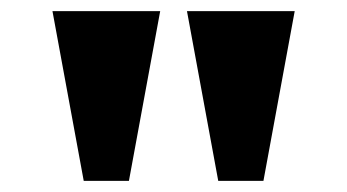

<svg xmlns="http://www.w3.org/2000/svg" viewBox="-20 -734 622 344"><path d="M130 -410 74 -714H267L211 -410ZM371 -410 315 -714H508L452 -410Z"/></svg>

Font: Noto Serif Myanmar Black
Style: Regular
Weight: 900
Designer: Ben Mitchell and the Monotype Design Team
Foundry: Monotype Imaging Inc.
Version: Version 2.106; ttfautohint (v1.8.4.7-5d5b)